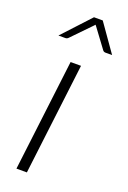

<svg xmlns="http://www.w3.org/2000/svg" viewBox="-139 -757 538 805"><g transform="rotate(20 130.0 -354.0)"><path d="M20.5 0ZM153 -497.5 92.5 0H46L106.5 -497.5ZM260 -584.5H230Q227 -584.5 223.5 -586Q220 -587.5 217.5 -591.5L156 -674.5Q155 -675.5 153.8 -677.2Q152.5 -679 151.5 -680.5L146 -674.5L65.5 -591.5Q59.5 -584.5 51.5 -584.5H20.5L134.5 -707.5H173.5Z"/></g></svg>

Font: Lato Light
Style: Italic
Weight: 300
Italic angle: -7°
Designer: Lukasz Dziedzic
Foundry: tyPoland Lukasz Dziedzic
Version: Version 2.007; 2014-02-27